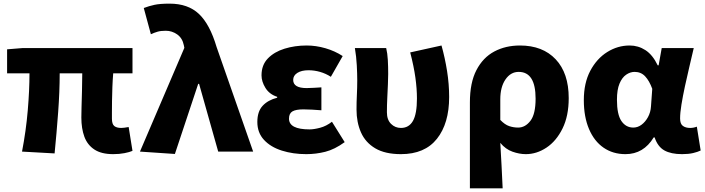

<svg xmlns="http://www.w3.org/2000/svg" viewBox="-20 -833 3873 1055"><path d="M602 14Q537 14 498.5 -11.5Q460 -37 443.5 -82Q427 -127 427 -187Q427 -203 428 -243.5Q429 -284 430.5 -334Q432 -384 432 -430H308Q308 -330 299.5 -215.5Q291 -101 280 10L101 0Q123 -114 132.5 -226Q142 -338 142 -430H19V-562L105 -569H708V-430H602Q599 -394 597.5 -354Q596 -314 595.5 -278Q595 -242 595 -216Q595 -190 595 -181Q595 -151 608 -140.5Q621 -130 646 -130Q660 -130 687 -135L708 -4Q692 3 664 8.5Q636 14 602 14Z M941 13 749 0 993 -570 990 -585Q982 -624 953.5 -644Q925 -664 891 -664Q864 -664 846.5 -659Q829 -654 809 -645L770 -789Q799 -800 829 -806.5Q859 -813 912 -813Q1013 -813 1073 -756.5Q1133 -700 1170 -575L1371 0H1179L1074 -372H1069Z M1663 14Q1590 14 1528.5 -5.5Q1467 -25 1430.5 -64.5Q1394 -104 1394 -163Q1394 -220 1423 -251.5Q1452 -283 1503 -296V-301Q1460 -315 1438.5 -350Q1417 -385 1417 -419Q1417 -476 1452 -512Q1487 -548 1543.5 -565.5Q1600 -583 1665 -583Q1716 -583 1768 -568Q1820 -553 1863 -525L1798 -411Q1770 -429 1738.5 -438Q1707 -447 1675 -447Q1637 -447 1614 -432.5Q1591 -418 1591 -394Q1591 -349 1665 -349Q1683 -349 1705 -350.5Q1727 -352 1746 -353V-227Q1721 -229 1695.5 -230.5Q1670 -232 1647 -232Q1606 -232 1587 -221Q1568 -210 1568 -181Q1568 -122 1681 -122Q1705 -122 1739 -131Q1773 -140 1804 -164L1874 -52Q1819 -12 1767.5 1Q1716 14 1663 14Z M2183 14Q2096 14 2042 -18Q1988 -50 1963.5 -105.5Q1939 -161 1939 -231Q1939 -272 1941 -312Q1943 -352 1943 -392Q1943 -426 1940.5 -474Q1938 -522 1930 -569H2102Q2109 -540 2111 -504Q2113 -468 2113 -427Q2113 -405 2111.5 -370Q2110 -335 2108 -294.5Q2106 -254 2106 -216Q2106 -175 2128.5 -152.5Q2151 -130 2183 -130Q2227 -130 2249 -168.5Q2271 -207 2271 -292Q2271 -345 2262.5 -406.5Q2254 -468 2234 -545L2406 -583Q2425 -515 2436.5 -443Q2448 -371 2448 -300Q2448 -155 2381 -70.5Q2314 14 2183 14Z M2562 202V-270Q2562 -379 2598 -448Q2634 -517 2696 -550Q2758 -583 2837 -583Q2962 -583 3033.5 -507Q3105 -431 3105 -294Q3105 -196 3071 -127Q3037 -58 2983 -22Q2929 14 2869 14Q2834 14 2796 0.5Q2758 -13 2729 -48Q2733 16 2736 78Q2739 140 2742 202ZM2827 -132Q2866 -132 2894.5 -169Q2923 -206 2923 -291Q2923 -438 2830 -438Q2786 -438 2757.5 -396.5Q2729 -355 2729 -287V-174Q2754 -148 2778 -140Q2802 -132 2827 -132Z M3417 14Q3348 14 3296.5 -21.5Q3245 -57 3216.5 -124Q3188 -191 3188 -283Q3188 -377 3223.5 -444Q3259 -511 3316.5 -547Q3374 -583 3440 -583Q3487 -583 3526.5 -557.5Q3566 -532 3594 -474H3599L3616 -569H3792Q3781 -521 3768 -466.5Q3755 -412 3743.5 -358.5Q3732 -305 3724.5 -259Q3717 -213 3717 -182Q3717 -152 3732.5 -141Q3748 -130 3772 -130Q3791 -130 3809 -137L3830 -6Q3814 2 3788.5 8Q3763 14 3728 14Q3667 14 3630.5 -6.5Q3594 -27 3577 -78H3572Q3516 14 3417 14ZM3460 -132Q3484 -132 3505 -147.5Q3526 -163 3540.5 -189.5Q3555 -216 3557 -248L3564 -345Q3548 -389 3525 -413.5Q3502 -438 3467 -438Q3443 -438 3420.5 -422.5Q3398 -407 3384 -373.5Q3370 -340 3370 -285Q3370 -204 3394.5 -168Q3419 -132 3460 -132Z"/></svg>

Font: Source Han Sans TC Heavy
Style: Regular
Weight: 900
Designer: Ryoko NISHIZUKA Ë•øÂ°öÊ∂ºÂ≠ê (kana, bopomofo & ideographs); Paul D. Hunt (Latin, Greek & Cyrillic); Sandoll Communicatio
Foundry: Adobe
Version: Version 2.004;hotconv 1.0.118;makeotfexe 2.5.65603